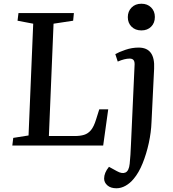

<svg xmlns="http://www.w3.org/2000/svg" viewBox="-20 -780 925 1029"><path d="M51 -41 133 -54 158 -653 74 -669 79 -710H376L372 -669L267 -653L242 -51H381Q410 -51 431 -57.5Q452 -64 467.5 -82.5Q483 -101 495 -140L512 -194H560L533 0H46ZM665 -688Q665 -719 685 -739.5Q705 -760 738 -760Q770 -760 790 -740Q810 -720 810 -689Q810 -657 790 -637Q770 -617 738 -617Q705 -617 685 -637Q665 -657 665 -688ZM792 -126Q790 -71 777.5 -13.5Q765 44 744.5 95Q724 146 696 179Q677 202 653 215.5Q629 229 604 229Q573 229 555.5 213.5Q538 198 538 177Q538 146 564 114L606 137Q634 153 652.5 144.5Q671 136 675 98Q678 72 679 50.5Q680 29 682 -8L701 -426Q703 -448 696.5 -457Q690 -466 675 -466Q648 -466 611 -450L598 -490Q617 -501 652 -513Q687 -525 723 -525Q812 -525 806 -412Z"/></svg>

Font: Literata 36pt Medium
Style: Italic
Weight: 500
Italic angle: -2°
Designer: Latin by Veronika Burian and Jose Scaglione. Greek by Irene Vlachou. Cyrillic by Vera Evstafieva
Foundry: TypeTogether
Version: Version 3.002